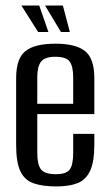

<svg xmlns="http://www.w3.org/2000/svg" viewBox="-20 -661 392 690"><path d="M183 9Q132 9 100 -2.5Q68 -14 53 -46Q38 -78 38 -140V-380Q38 -451 71.5 -477.5Q105 -504 179 -504Q252 -504 285.5 -477.5Q319 -451 319 -380V-251H114V-112Q114 -69 127.5 -52Q141 -35 181 -35Q218 -35 230.5 -51.5Q243 -68 243 -112V-180H319V-141Q319 -80 304 -47.5Q289 -15 259 -3Q229 9 183 9ZM114 -288H243V-384Q243 -422 230.5 -439.5Q218 -457 179 -457Q141 -457 127.5 -439.5Q114 -422 114 -384ZM231 -546H199L142 -641H206ZM154 -546H117L57 -641H121Z"/></svg>

Font: Alumni Sans Medium
Style: Regular
Weight: 500
Designer: Robert E. Leuschke
Foundry: Robert E. Leuschke
Version: Version 1.018